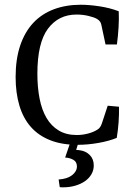

<svg xmlns="http://www.w3.org/2000/svg" viewBox="-20 -597 563 805"><path d="M304.7 10.2Q238.9 10.2 190 -9.3Q141.1 -28.7 109.1 -65.1Q77.1 -101.5 61.3 -154.5Q45.5 -207.6 45.5 -273.8Q45.5 -349.1 64.7 -406.2Q84 -463.3 119.5 -501.1Q154.9 -538.9 205.6 -558Q256.4 -577.1 318.5 -577.1Q353.8 -577.1 397.3 -570.5Q440.7 -564 477.8 -549.8Q479.3 -518.2 477.1 -482Q474.9 -445.8 470.2 -410.5H422.5L405.1 -492Q403.6 -500.4 399.3 -506.5Q394.9 -512.7 386.9 -517.5Q375.3 -524.4 351.3 -530.2Q327.3 -536 300.7 -536Q225.5 -536 181.1 -476.7Q136.7 -417.5 136.7 -287.6Q136.7 -230.9 146 -183.5Q155.3 -136 175.1 -102.4Q194.9 -68.7 226.4 -49.8Q257.8 -30.9 301.8 -30.9Q325.8 -30.9 349.3 -37.1Q372.7 -43.3 388.4 -53.5Q395.3 -57.8 399.5 -63.8Q403.6 -69.8 406.9 -78.9L431.6 -153.8L478.9 -149.5Q479.6 -119.3 477.3 -85.3Q474.9 -51.3 469.5 -18.9Q437.8 -5.8 393.1 2.2Q348.4 10.2 304.7 10.2ZM281.1 -18.5H314.9L299.3 31.6Q301.8 31.6 306.2 32Q310.5 32.4 315.3 33.1Q340 36.4 356.5 53.1Q373.1 69.8 373.1 96.7Q373.1 117.1 363.1 134Q353.1 150.9 335.8 162.9Q318.5 174.9 295.1 181.6Q271.6 188.4 244.7 188.4Q239.6 188.4 236.9 188.2Q234.2 188 230.5 187.6L225.8 155.6Q262.5 153.1 282.5 137.3Q302.5 121.5 302.5 100.7Q302.5 81.5 287.3 72.9Q272 64.4 253.1 63.6Z"/></svg>

Font: Rasa
Style: Regular
Weight: 400
Version: Version 1.000;PS 1.000;hotconv 1.0.88;makeotf.lib2.5.647800;